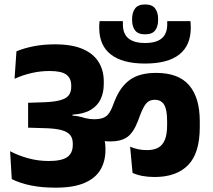

<svg xmlns="http://www.w3.org/2000/svg" viewBox="-20 -849 959 864"><path d="M633 -694.5Q664.5 -694.5 678 -712Q691.5 -729.5 691.5 -759V-764Q691.5 -793 678 -811Q664.5 -829 633 -829Q601.5 -829 588 -811Q574.5 -793 574.5 -764V-759Q574.5 -729.5 588 -712Q601.5 -694.5 633 -694.5ZM837 -754H732.5V-739Q732.5 -697.5 708 -676.5Q683.5 -655.5 632.5 -655.5Q583 -655.5 558 -676.2Q533 -697 533 -739V-754H428Q426.5 -741 426.5 -735Q426.5 -729 426.5 -724Q426.5 -644.5 479 -603.8Q531.5 -563 632.5 -563Q735 -563 786.8 -603.8Q838.5 -644.5 838.5 -724.5Q838.5 -729 838.2 -735.8Q838 -742.5 837 -754ZM565.5 -189 576.5 -71Q596 -62 621 -57.2Q646 -52.5 676 -52.5Q774 -52.5 826.5 -106.2Q879 -160 879 -276.5V-303Q879 -409.5 831.2 -465.2Q783.5 -521 682.5 -521Q608 -521 564.8 -490Q521.5 -459 496.5 -396L486.5 -370.5Q477.5 -347.5 467 -335Q456.5 -322.5 441.2 -317.5Q426 -312.5 403 -312.5Q385 -312.5 366.8 -316.8Q348.5 -321 329.5 -324.5L369 -250.5Q391.5 -233 417.2 -222.8Q443 -212.5 475.5 -212.5Q524.5 -212.5 552.5 -232.2Q580.5 -252 600.5 -304L610 -329.5Q625 -369 638.8 -384.5Q652.5 -400 676.5 -400Q704.5 -400 718.2 -378.5Q732 -357 732 -305V-286Q732 -245 722 -220.2Q712 -195.5 692 -184.5Q672 -173.5 642 -173.5Q618.5 -173.5 599.8 -177.8Q581 -182 565.5 -189ZM25.5 -168.5 33 -43Q70 -24.5 119 -14.5Q168 -4.5 230 -4.5Q311 -4.5 360.2 -25.8Q409.5 -47 432 -85.2Q454.5 -123.5 454.5 -174Q454.5 -175 454.5 -178.5Q454.5 -182 454.5 -183Q454.5 -221 438.5 -252.8Q422.5 -284.5 389.8 -304.8Q357 -325 306 -329V-333Q356.5 -336 387.5 -354.2Q418.5 -372.5 432.8 -402.5Q447 -432.5 447 -471.5Q447 -472.5 447 -476.8Q447 -481 447 -482Q447 -533 423.5 -570.5Q400 -608 351.5 -628.8Q303 -649.5 227.5 -649.5Q175.5 -649.5 131.2 -640.8Q87 -632 54 -618L45.5 -494.5Q82 -511 121.5 -520.2Q161 -529.5 203 -529.5Q257 -529.5 278.8 -513Q300.5 -496.5 300.5 -464Q300.5 -464 300.5 -461Q300.5 -458 300.5 -458Q300.5 -435.5 290 -421Q279.5 -406.5 253.5 -398.8Q227.5 -391 181.5 -389L106.5 -386.5V-274.5L188 -272Q233 -270.5 259.2 -262.8Q285.5 -255 296.5 -240.5Q307.5 -226 307.5 -203Q307.5 -202 307.5 -199.8Q307.5 -197.5 307.5 -196.5Q307.5 -160 282.8 -142.2Q258 -124.5 199 -124.5Q152 -124.5 107.8 -136.5Q63.5 -148.5 25.5 -168.5Z"/></svg>

Font: Anek Devanagari Medium
Style: Bold
Weight: 700
Version: Version 1.003